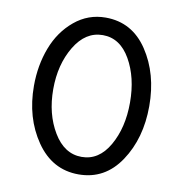

<svg xmlns="http://www.w3.org/2000/svg" viewBox="-85 -845 899 941"><g transform="rotate(10 364.0 -375.0)"><path d="M77 -375Q77 -477 110.5 -565Q144 -653 211.5 -709Q279 -765 366 -765Q498 -765 574.5 -650Q651 -535 651 -374.5Q651 -214 574.5 -99.5Q498 15 367 15Q236 15 156.5 -100.5Q77 -216 77 -375ZM504 -161Q555 -250 555 -375Q555 -500 504 -589Q453 -678 367 -678Q281 -678 227 -588Q173 -498 173 -375Q173 -252 227 -162Q281 -72 367 -72Q453 -72 504 -161Z"/></g></svg>

Font: Delius Unicase
Style: Regular
Weight: 400
Designer: Natalia Raices
Foundry: Natalia Raices
Version: Version 1.002